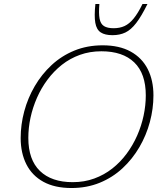

<svg xmlns="http://www.w3.org/2000/svg" viewBox="-20 -936 813 966"><path d="M122.5 -242Q122.5 -132.5 180.8 -76Q239 -19.5 346 -19.5Q404.5 -19.5 454.2 -37.8Q504 -56 544.8 -88Q585.5 -120 617 -162.5Q648.5 -205 670 -253.8Q691.5 -302.5 702.5 -354.2Q713.5 -406 713.5 -456Q713.5 -566 655.5 -622Q597.5 -678 490 -678Q432 -678 382 -660Q332 -642 291.2 -609.8Q250.5 -577.5 219 -535.2Q187.5 -493 166 -444Q144.5 -395 133.5 -343.8Q122.5 -292.5 122.5 -242ZM752 -456Q752 -389 734 -322Q716 -255 681.2 -195.5Q646.5 -136 596.5 -89.5Q546.5 -43 481.8 -16.5Q417 10 339.5 10Q255.5 10 198.5 -21.2Q141.5 -52.5 112.8 -109.2Q84 -166 84 -241.5Q84 -309 102 -376Q120 -443 154.8 -502.5Q189.5 -562 239.5 -608.5Q289.5 -655 354.2 -681.5Q419 -708 496.5 -708Q580.5 -708 637.5 -676.5Q694.5 -645 723.2 -588.5Q752 -532 752 -456ZM551.5 -794Q582.5 -794 606.5 -805Q630.5 -816 652.2 -842.5Q674 -869 697 -916H722Q691.5 -854 665.2 -820Q639 -786 610.8 -772.5Q582.5 -759 546 -759Q508 -759 486.8 -773Q465.5 -787 459.5 -821.2Q453.5 -855.5 460 -916H480Q476 -869 481 -842.2Q486 -815.5 503.2 -804.8Q520.5 -794 551.5 -794Z"/></svg>

Font: Newsreader 9pt ExtraLight
Style: Italic
Weight: 250
Italic angle: -17°
Designer: Hugues Gentile
Foundry: Production Type
Version: Version 1.003